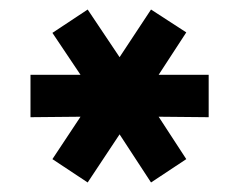

<svg xmlns="http://www.w3.org/2000/svg" viewBox="-20 -750 502 403"><path d="M164 -367 90 -416 149 -505 44 -504V-593H149L90 -681L164 -730L231 -630L297 -730L371 -682L313 -593H418V-504L313 -505L371 -416L297 -367L231 -468Z"/></svg>

Font: HostGroteskBold
Style: Bold
Weight: 700
Designer: Doukan Karapınar based on Poppins by Indian Type Foundry, Jonny Pinhorn
Foundry: Element Type
Version: Version 1.001; ttfautohint (v1.8.4.7-5d5b)